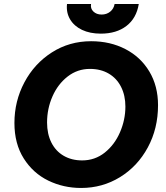

<svg xmlns="http://www.w3.org/2000/svg" viewBox="-20 -919 824 953"><path d="M51.6 -308.6Q51.6 -417 101.1 -510.2Q150.6 -603.4 237.5 -658.9Q324.4 -714.4 432.4 -714.4Q527 -714.4 602.6 -675.2Q678.2 -636 721.3 -564Q764.4 -492 764.4 -396.8Q764.4 -281.2 713.7 -187.3Q663 -93.4 575.6 -39.7Q488.2 14 382.6 14Q294.8 14 219.6 -22.6Q144.4 -59.2 98 -132.3Q51.6 -205.4 51.6 -308.6ZM602.4 -390Q602.4 -445 581 -487.6Q559.6 -530.2 519.8 -553.6Q480 -577 426.4 -577Q364.2 -577 315.5 -539Q266.8 -501 240.2 -440Q213.6 -379 213.6 -311Q213.6 -254.2 235 -211.5Q256.4 -168.8 296 -145.8Q335.6 -122.8 387.6 -122.8Q451.4 -122.8 500.1 -161.7Q548.8 -200.6 575.6 -262.5Q602.4 -324.4 602.4 -390ZM312.6 -899H432Q427.8 -877 443.4 -861.9Q459 -846.8 484.4 -846.8Q509.2 -846.8 526.9 -861.1Q544.6 -875.4 548.8 -899H668.8Q657.2 -828.4 607.6 -790.2Q558 -752 480.4 -752Q426.6 -752 387.2 -770.7Q347.8 -789.4 327.9 -823Q308 -856.6 312.6 -899Z"/></svg>

Font: Fixel Italic Variable 20240409 Display Thin
Style: Italic
Weight: 100
Italic angle: -10°
Designer: AlfaBravo + MacPaw
Foundry: Kyrylo Tkachov, Marchela Mozhyna, Serhii Makarenko, Maria Weinstein, Zakhar Kryvoshyya
Version: Version 1.211;Glyphs 3.2 (3225)